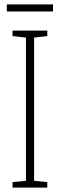

<svg xmlns="http://www.w3.org/2000/svg" viewBox="-20 -853 272 873"><path d="M221 -833H11V-801H221ZM195 0V-25L135 -31V-682L195 -689V-714H37V-689L98 -682V-31L37 -25V0Z"/></svg>

Font: Noto Sans Sinhala UI ExtraCondensed ExtraLight
Style: Regular
Weight: 200
Width: 2
Designer: Jelle Bosma - Monotype Design Team
Foundry: Monotype Imaging Inc.
Version: Version 2.006